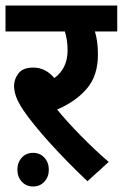

<svg xmlns="http://www.w3.org/2000/svg" viewBox="-20 -642 445 696"><path d="M374 -55 297 15Q219 -59 157.5 -127.5Q96 -196 65 -242Q45 -272 38 -292.5Q31 -313 31 -331Q31 -355 47 -376Q63 -397 101 -397Q145 -397 177 -359Q225 -394 225 -460Q225 -497 215 -528H0V-622H405V-528H324Q329 -512 332 -491.5Q335 -471 335 -444Q335 -368 295 -321Q255 -274 187 -245Q223 -201 272.5 -150.5Q322 -100 374 -55ZM43 -27Q43 -53 59 -70.5Q75 -88 100 -88Q125 -88 141 -70.5Q157 -53 157 -27Q157 -1 141 16.5Q125 34 100 34Q75 34 59 16.5Q43 -1 43 -27Z"/></svg>

Font: Noto Sans SemiCondensed SemiBold
Style: Regular
Weight: 600
Width: 4
Designer: Monotype Design Team
Foundry: Monotype Imaging Inc.
Version: Version 2.013; ttfautohint (v1.8.4.7-5d5b)